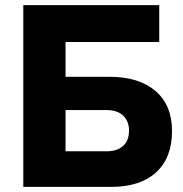

<svg xmlns="http://www.w3.org/2000/svg" viewBox="-20 -730 714 750"><path d="M415 0Q528 0 590 -57Q652 -114 652 -218Q652 -319 587.5 -374.5Q523 -430 408 -430H236V-566H602V-710H71V0ZM236 -300H396Q439 -300 461.5 -278Q484 -256 484 -220Q484 -181 461 -160Q438 -139 396 -139H236Z"/></svg>

Font: RT Raleway ExtraBold
Style: Regular
Weight: 400
Designer: Matt McInerney, Pablo Impallari, Rodrigo Fuenzalida — Edited by Milan Moffatt in April 2016
Foundry: Matt McInerney, Pablo Impallari, Rodrigo Fuenzalida — Edited by Milan Moffatt in April 2016
Version: Version 3.001